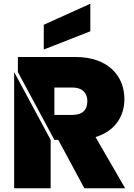

<svg xmlns="http://www.w3.org/2000/svg" viewBox="-20 -1011 721 1031"><path d="M215 -878V-745L465 -843V-991ZM493 -275C598 -307 648 -387 648 -479C648 -604 560 -705 385 -705H76V-624L272 -260H293L433 0H652ZM252 0V-260L56 -624V0ZM369 -541C422 -541 449 -512 449 -468C449 -420 422 -394 369 -394H272V-541Z"/></svg>

Font: Poppins STUK1
Style: Regular
Weight: 400
Designer: Jonny Pinhorn (original), Sammy Jo Hughes (modified version)
Foundry: Type Mafia
Version: Version 1.002;hotconv 1.0.109;makeotfexe 2.5.65596